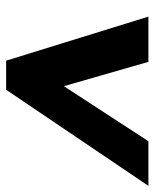

<svg xmlns="http://www.w3.org/2000/svg" viewBox="-28 -800 508 632"><g transform="rotate(-90 226.0 -484.0)"><path d="M487.3 -249.5H338.4L258.3 -527.8L77.1 -249.5H-69.8L246.6 -717.8H342.3Z"/></g></svg>

Font: Open Sans Hebrew Condensed Extra Bold
Style: Italic
Weight: 800
Width: 3
Italic angle: -12°
Foundry: Ascender Corporation, Yanek Iontef
Version: Version 2.001;PS 002.001;hotconv 1.0.70;makeotf.lib2.5.58329